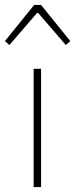

<svg xmlns="http://www.w3.org/2000/svg" viewBox="-40 -756 304 776"><path d="M96 0V-478H126V0ZM-2 -574 -20 -590 98 -736H126L244 -590L226 -574L114 -704H110Z"/></svg>

Font: Assistant ExtraLight ExtraLight
Style: Regular
Weight: 250
Version: Version 3.000